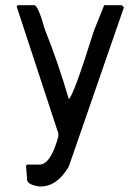

<svg xmlns="http://www.w3.org/2000/svg" viewBox="-20 -503 516 720"><path d="M108.9 -483.4Q122.6 -483.4 147.9 -393.6Q198.7 -266.6 237.8 -131.8Q254.4 -139.6 331.5 -385.7L370.6 -483.4H437L444.8 -475.6L237.8 122.1Q193.8 196.3 132.3 196.3H127.4Q80.6 189.5 81.5 168.9L77.6 118.2L81.5 114.3H127.4Q170.4 114.3 198.7 8.8V-2.9L42.5 -478.5L46.4 -483.4Z"/></svg>

Font: Urdu Khush Khati
Style: Regular
Weight: 400
Version: Version 001.500